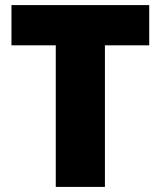

<svg xmlns="http://www.w3.org/2000/svg" viewBox="-20 -734 631 754"><path d="M392 0H199V-556H25V-714H566V-556H392Z"/></svg>

Font: Noto Sans Cham Black
Style: Regular
Weight: 900
Version: Version 2.002